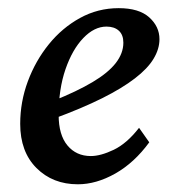

<svg xmlns="http://www.w3.org/2000/svg" viewBox="-20 -451 428 478"><path d="M173.8 7.8Q111.3 7.8 70.8 -32.7Q30.3 -73.2 30.3 -142.6Q30.3 -197.3 49.3 -248.5Q68.4 -299.8 101.6 -340.8Q134.8 -381.8 179.2 -406.2Q223.6 -430.7 275.4 -430.7Q326.2 -430.7 351.6 -407.7Q377 -384.8 377 -353.5Q377 -329.1 362.3 -304.7Q347.7 -280.3 315.9 -255.9Q284.2 -231.4 234.4 -206.5Q184.6 -181.6 113.3 -155.3V-200.2Q171.9 -223.6 210.4 -246.6Q249 -269.5 268.1 -293.9Q287.1 -318.4 287.1 -344.7Q287.1 -364.3 275.9 -374.5Q264.6 -384.8 245.1 -384.8Q214.8 -384.8 187.5 -356.4Q160.2 -328.1 143.1 -278.8Q126 -229.5 126 -165Q126 -115.2 147.9 -88.9Q169.9 -62.5 206.1 -62.5Q230.5 -62.5 263.2 -78.1Q295.9 -93.8 326.2 -132.8L351.6 -96.7Q314.5 -45.9 267.1 -19Q219.7 7.8 173.8 7.8Z"/></svg>

Font: Crimson Pro Medium
Style: Italic
Weight: 500
Italic angle: -12°
Designer: Jacques Le Bailly
Foundry: Baron von Fonthausen
Version: Version 1.003